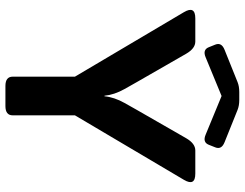

<svg xmlns="http://www.w3.org/2000/svg" viewBox="-117 -785 902 708"><g transform="rotate(90 334.0 -431.0)"><path d="M144.5 -773.9Q135.3 -796.9 163.6 -808.1L282.7 -856Q298.3 -862.3 319.3 -862.3H348.6Q369.6 -862.3 385.3 -856L504.4 -808.1Q532.7 -796.9 523.4 -773.9L513.7 -749.5Q504.4 -726.6 476.6 -738.3L334.5 -796.9H333.5L191.4 -738.3Q163.6 -726.6 154.3 -749.5ZM24.9 -658.2Q0 -700.2 47.9 -700.2H133.3Q158.7 -700.2 178.2 -666.5L282.2 -485.4Q286.6 -478 308.1 -439.7Q329.6 -401.4 333 -365.2H335Q338.4 -401.4 359.9 -439.7Q381.3 -478 385.7 -485.4L489.7 -666.5Q509.3 -700.2 534.7 -700.2H620.1Q668 -700.2 643.1 -658.2L405.3 -256.3V-26.9Q405.3 0 371.1 0H296.9Q262.7 0 262.7 -26.9V-256.3Z"/></g></svg>

Font: Istok Web
Style: Bold
Weight: 700
Designer: Andrey V. Panov
Foundry: Andrey V. Panov
Version: Version 1.0.2g